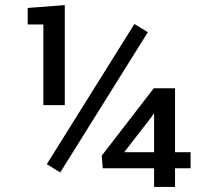

<svg xmlns="http://www.w3.org/2000/svg" viewBox="-20 -741 819 761"><path d="M236.8 -324.2H151.9V-644H89.8V-709.5L236.8 -720.7ZM218.8 -57.6 165.5 -90.3 512.7 -646 565.9 -613.3ZM673.8 -137.7H735.4V-74.2H673.8V0H590.8V-74.2H387.2L383.3 -124L589.4 -391.1H673.8ZM472.2 -137.7H590.8V-289.1L587.9 -289.6L581.5 -278.8Z"/></svg>

Font: GeogebraSans
Style: Regular
Weight: 400
Designer: Google
Version: Version 1.100140; 2013